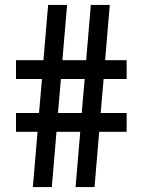

<svg xmlns="http://www.w3.org/2000/svg" viewBox="-20 -760 580 780"><path d="M494.5 -439H401L389 -301H494.5V-224.5H383L364 0H287L306 -224.5H209.5L190.5 0H113.5L132.5 -224.5H45V-301H138.5L150.5 -439H45V-515.5H156.5L175.5 -740H252.5L233.5 -515.5H330L349 -740H426L407 -515.5H494.5ZM312 -301 324 -439H227.5L215.5 -301Z"/></svg>

Font: Encode Sans Condensed Medium
Style: Regular
Weight: 500
Width: 3
Designer: Multiple Designers
Foundry: Impallari Type
Version: Version 2.000